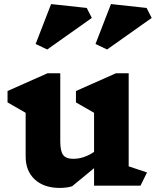

<svg xmlns="http://www.w3.org/2000/svg" viewBox="-20 -912 765 943"><path d="M670 0H442V-86L334 3Q307 11 273 11Q196 11 151 -30.5Q106 -72 106 -143V-358L17 -409V-465L213 -552H276V-218Q276 -170 290 -151Q304 -132 340 -132Q392 -132 442 -166V-358L353 -409V-465L549 -552H612V-95L702 -65ZM431 -824 212 -669 155 -696 231 -892 406 -873ZM725 -824 506 -669 449 -696 525 -892 700 -873Z"/></svg>

Font: InknutAntiqua
Style: Bold
Weight: 700
Designer: Claus Eggers Srensen
Foundry: Claus Eggers Srensen
Version: Version 1.000; ttfautohint (v1.2) -l 7 -r 28 -G 50 -x 13 -D 